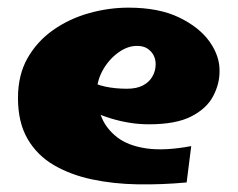

<svg xmlns="http://www.w3.org/2000/svg" viewBox="-20 -475 621 502"><path d="M468 2Q404 8 340.5 7Q277 6 220.5 -6Q164 -18 120.5 -43.5Q77 -69 52 -112Q27 -155 27 -219Q27 -279 52 -323Q77 -367 119 -396.5Q161 -426 212.5 -440.5Q264 -455 316 -455Q395 -455 448 -429.5Q501 -404 528 -366Q555 -328 554 -288Q554 -255 537 -223Q520 -191 480 -170.5Q440 -150 369 -150Q344 -150 319 -154Q294 -158 269.5 -165.5Q245 -173 222 -183.5Q199 -194 179 -207L208 -266Q230 -254 255.5 -248.5Q281 -243 312 -243Q337 -243 353.5 -251.5Q370 -260 378.5 -275Q387 -290 387 -307Q387 -320 381.5 -330.5Q376 -341 365.5 -348Q355 -355 338 -355Q313 -355 288.5 -337Q264 -319 248.5 -291Q233 -263 233 -232Q233 -199 245.5 -168.5Q258 -138 286.5 -116Q315 -94 362.5 -87Q410 -80 480 -93Z"/></svg>

Font: Marhey
Style: Bold
Weight: 700
Designer: Nur Syamsi & Bustanul Arifin
Foundry: Namelatype
Version: Version 1.000